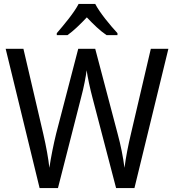

<svg xmlns="http://www.w3.org/2000/svg" viewBox="-20 -964 893 984"><path d="M468 -944H383C360 -899 308 -837 271 -794V-784H326C357 -806 391 -839 425 -875C459 -839 493 -806 526 -784H582V-794C545 -834 491 -899 468 -944ZM843 -714H753L651 -278C637 -219 625 -159 618 -104C611 -158 599 -220 583 -278L468 -714H381L268 -280C254 -223 241 -158 233 -104C228 -151 217 -212 202 -277L100 -714H9L183 0H277L395 -462C410 -517 421 -577 424 -604C429 -568 442 -508 454 -463L575 0H669Z"/></svg>

Font: Noto Sans Arabic SemCond
Style: Regular
Weight: 400
Width: 4
Designer: Monotype Design Team, Nadine Chahine, Nizar Qandah and Khaled Hosny
Foundry: Monotype Imaging Inc.
Version: Version 2.012